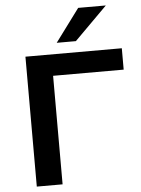

<svg xmlns="http://www.w3.org/2000/svg" viewBox="-62 -991 762 1038"><g transform="rotate(-5 319.5 -471.5)"><path d="M95 0V-705H618V-589H235V0ZM270 -765 402 -943H552L374 -765Z"/></g></svg>

Font: Nunito Sans 10pt SemiExpanded
Style: Bold
Weight: 700
Width: 6
Designer: Vernon Adams
Foundry: Vernon Adams
Version: Version 3.101;gftools[0.9.27]